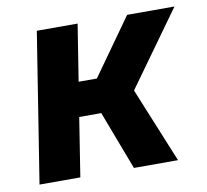

<svg xmlns="http://www.w3.org/2000/svg" viewBox="-66 -623 750 695"><g transform="rotate(-10 309.0 -275.0)"><path d="M25 0 112 -550H262L229 -342H296L444 -550H618L421 -276L534 0H372L290 -216H209L175 0Z"/></g></svg>

Font: JetBrains Mono NL ExtraBold
Style: Italic
Weight: 800
Italic angle: -9°
Monospace: yes
Designer: Philipp Nurullin, Konstantin Bulenkov
Foundry: JetBrains
Version: Version 2.305; ttfautohint (v1.8.4.7-5d5b)